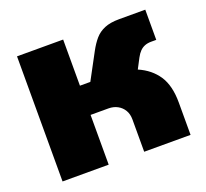

<svg xmlns="http://www.w3.org/2000/svg" viewBox="-96 -632 802 747"><g transform="rotate(-20 305.0 -259.0)"><path d="M43 0V-518H234V-327H277L335 -435Q349 -461 365 -479.5Q381 -498 405 -508Q429 -518 465 -518H574V-393H553Q538 -393 526.5 -388.5Q515 -384 506 -375Q497 -366 489 -351L467 -309Q518 -287 545.5 -245.5Q573 -204 573 -134V0H381V-134Q381 -156 371.5 -172Q362 -188 345.5 -197Q329 -206 308 -206H234V0Z"/></g></svg>

Font: MuseoModerno Thin Black
Style: Regular
Weight: 900
Version: Version 1.002